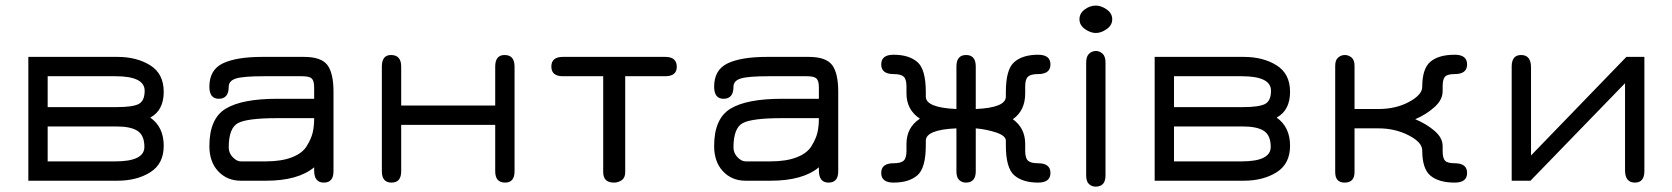

<svg xmlns="http://www.w3.org/2000/svg" viewBox="-20 -657 6079 698"><path d="M83 -450.2H406.2Q477.5 -450.2 526.4 -419.4Q575.2 -388.7 575.2 -323.2Q575.2 -255.9 526.4 -229.5Q575.2 -195.3 575.2 -127Q575.2 -61.5 526.4 -30.8Q477.5 0 406.2 0H83ZM403.3 -197.3H153.3V-70.3H399.4Q504.9 -70.3 504.9 -123Q504.9 -165 480 -181.2Q455.1 -197.3 403.3 -197.3ZM399.4 -379.9H153.3V-267.6H403.3Q461.9 -267.6 483.9 -278.8Q505.9 -290 505.9 -327.1Q505.9 -379.9 399.4 -379.9Z M988.3 -297.9H1122.1V-338.9Q1122.1 -363.3 1113.3 -371.6Q1104.5 -379.9 1078.1 -379.9H940.4Q864.3 -379.9 837.9 -371.6Q811.5 -363.3 811.5 -341.8Q811.5 -297.9 775.4 -297.9Q741.2 -297.9 741.2 -341.8Q741.2 -403.3 790.5 -426.8Q839.8 -450.2 933.6 -450.2H1085Q1147.5 -450.2 1169.9 -420.9Q1192.4 -391.6 1192.4 -323.2V-34.2Q1192.4 6.8 1157.2 6.8Q1122.1 6.8 1122.1 -37.1V-48.8Q1063.5 0 946.3 0H855.5Q805.7 0 773.4 -34.2Q741.2 -68.4 741.2 -126Q741.2 -225.6 800.3 -261.7Q859.4 -297.9 988.3 -297.9ZM1122.1 -227.5H988.3Q878.9 -227.5 845.2 -209.5Q811.5 -191.4 811.5 -121.1Q811.5 -100.6 826.2 -85.4Q840.8 -70.3 855.5 -70.3H946.3Q1002.9 -70.3 1041 -85Q1079.1 -99.6 1095.2 -126Q1111.3 -152.3 1116.7 -174.8Q1122.1 -197.3 1122.1 -227.5Z M1438.5 -34.2Q1438.5 6.8 1403.3 6.8Q1368.2 6.8 1368.2 -34.2V-415Q1368.2 -457 1401.4 -457Q1438.5 -457 1438.5 -415V-273.4H1780.3V-415Q1780.3 -457 1814.5 -457Q1850.6 -457 1850.6 -415V-34.2Q1850.6 6.8 1816.4 6.8Q1780.3 6.8 1780.3 -34.2V-203.1H1438.5Z M2398.4 -450.2Q2440.4 -450.2 2440.4 -414.1Q2440.4 -379.9 2398.4 -379.9H2252.9V-31.2Q2252.9 -10.7 2240.2 -2Q2227.5 6.8 2211.9 6.8Q2172.9 6.8 2172.9 -31.2V-379.9H2026.4Q1984.4 -379.9 1984.4 -415Q1984.4 -450.2 2026.4 -450.2Z M2823.2 -297.9H2957V-338.9Q2957 -363.3 2948.2 -371.6Q2939.5 -379.9 2913.1 -379.9H2775.4Q2699.2 -379.9 2672.9 -371.6Q2646.5 -363.3 2646.5 -341.8Q2646.5 -297.9 2610.4 -297.9Q2576.2 -297.9 2576.2 -341.8Q2576.2 -403.3 2625.5 -426.8Q2674.8 -450.2 2768.6 -450.2H2919.9Q2982.4 -450.2 3004.9 -420.9Q3027.3 -391.6 3027.3 -323.2V-34.2Q3027.3 6.8 2992.2 6.8Q2957 6.8 2957 -37.1V-48.8Q2898.4 0 2781.2 0H2690.4Q2640.6 0 2608.4 -34.2Q2576.2 -68.4 2576.2 -126Q2576.2 -225.6 2635.3 -261.7Q2694.3 -297.9 2823.2 -297.9ZM2957 -227.5H2823.2Q2713.9 -227.5 2680.2 -209.5Q2646.5 -191.4 2646.5 -121.1Q2646.5 -100.6 2661.1 -85.4Q2675.8 -70.3 2690.4 -70.3H2781.2Q2837.9 -70.3 2876 -85Q2914.1 -99.6 2930.2 -126Q2946.3 -152.3 2951.7 -174.8Q2957 -197.3 2957 -227.5Z M3457 -260.7V-415Q3457 -457 3492.2 -457Q3527.3 -457 3527.3 -415V-260.7Q3636.7 -265.6 3636.7 -305.7V-322.3Q3636.7 -405.3 3667.5 -431.6Q3698.2 -458 3753.9 -458Q3798.8 -458 3798.8 -422.9Q3798.8 -387.7 3753.9 -387.7Q3727.5 -387.7 3717.3 -378.4Q3707 -369.1 3707 -342.8V-317.4Q3707 -254.9 3662.1 -223.6Q3707 -191.4 3707 -133.8V-108.4Q3707 -82 3717.3 -72.8Q3727.5 -63.5 3753.9 -63.5Q3798.8 -63.5 3798.8 -28.3Q3798.8 6.8 3753.9 6.8Q3698.2 6.8 3667.5 -19.5Q3636.7 -45.9 3636.7 -128.9V-145.5Q3636.7 -163.1 3603 -174.8Q3569.3 -186.5 3527.3 -190.4V-34.2Q3527.3 6.8 3491.2 6.8Q3477.5 6.8 3467.3 -2.4Q3457 -11.7 3457 -34.2V-190.4Q3345.7 -185.5 3345.7 -145.5V-128.9Q3345.7 -45.9 3314.9 -19.5Q3284.2 6.8 3228.5 6.8Q3183.6 6.8 3183.6 -28.3Q3183.6 -63.5 3228.5 -63.5Q3254.9 -63.5 3265.1 -72.8Q3275.4 -82 3275.4 -108.4V-133.8Q3275.4 -193.4 3324.2 -225.6Q3275.4 -257.8 3275.4 -317.4V-342.8Q3275.4 -369.1 3265.1 -378.4Q3254.9 -387.7 3228.5 -387.7Q3183.6 -387.7 3183.6 -422.9Q3183.6 -458 3228.5 -458Q3284.2 -458 3314.9 -431.6Q3345.7 -405.3 3345.7 -322.3V-305.7Q3345.7 -265.6 3457 -260.7Z M3928.7 -429.7Q3928.7 -452.1 3939.5 -461.9Q3950.2 -471.7 3963.9 -471.7Q3977.5 -471.7 3988.3 -461.9Q3999 -452.1 3999 -429.7V-19.5Q3999 21.5 3962.9 21.5Q3949.2 21.5 3939 12.2Q3928.7 2.9 3928.7 -19.5ZM3963.9 -636.7Q3983.4 -636.7 4003.4 -622.6Q4023.4 -608.4 4023.4 -586.9Q4023.4 -565.4 4003.4 -551.3Q3983.4 -537.1 3963.9 -537.1Q3944.3 -537.1 3924.3 -551.3Q3904.3 -565.4 3904.3 -586.9Q3904.3 -608.4 3923.3 -622.6Q3942.4 -636.7 3963.9 -636.7Z M4177.7 -450.2H4501Q4572.3 -450.2 4621.1 -419.4Q4669.9 -388.7 4669.9 -323.2Q4669.9 -255.9 4621.1 -229.5Q4669.9 -195.3 4669.9 -127Q4669.9 -61.5 4621.1 -30.8Q4572.3 0 4501 0H4177.7ZM4498 -197.3H4248V-70.3H4494.1Q4599.6 -70.3 4599.6 -123Q4599.6 -165 4574.7 -181.2Q4549.8 -197.3 4498 -197.3ZM4494.1 -379.9H4248V-267.6H4498Q4556.6 -267.6 4578.6 -278.8Q4600.6 -290 4600.6 -327.1Q4600.6 -379.9 4494.1 -379.9Z M4991.2 -190.4H4904.3V-31.2Q4904.3 6.8 4868.2 6.8Q4834 6.8 4834 -31.2V-418Q4834 -438.5 4844.7 -447.8Q4855.5 -457 4869.1 -457Q4882.8 -457 4893.6 -447.8Q4904.3 -438.5 4904.3 -418V-260.7H4991.2Q5054.7 -260.7 5102.5 -286.6Q5150.4 -312.5 5150.4 -340.8Q5150.4 -408.2 5180.7 -433.1Q5210.9 -458 5268.6 -458Q5313.5 -458 5313.5 -422.9Q5313.5 -387.7 5268.6 -387.7Q5242.2 -387.7 5233.4 -378.4Q5224.6 -369.1 5224.6 -342.8V-325.2Q5224.6 -293.9 5194.3 -267.1Q5164.1 -240.2 5125 -223.6Q5165 -207 5194.8 -181.6Q5224.6 -156.2 5224.6 -126V-108.4Q5224.6 -82 5233.4 -72.8Q5242.2 -63.5 5268.6 -63.5Q5313.5 -63.5 5313.5 -28.3Q5313.5 6.8 5268.6 6.8Q5210.9 6.8 5180.7 -18.1Q5150.4 -43 5150.4 -110.4Q5150.4 -139.6 5101.1 -165Q5051.8 -190.4 4991.2 -190.4Z M5958 -450.2V-35.2Q5958 6.8 5923.8 6.8Q5887.7 6.8 5887.7 -38.1V-354.5L5543.9 0H5475.6V-415Q5475.6 -457 5509.8 -457Q5545.9 -457 5545.9 -412.1V-91.8L5892.6 -450.2Z"/></svg>

Font: Jura
Style: DemiBold
Weight: 600
Version: Version 2.4